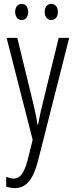

<svg xmlns="http://www.w3.org/2000/svg" viewBox="-20 -727 383 988"><path d="M58 -666C58 -640 72 -624 92 -624C111 -624 125 -639 125 -666C125 -692 111 -707 92 -707C72 -707 58 -691 58 -666ZM210 -666C210 -640 224 -624 244 -624C263 -624 278 -639 278 -666C278 -692 263 -707 244 -707C224 -707 210 -692 210 -666ZM14 -532 148 -8 123 94C103 170 81 192 49 192C38 192 24 188 12 183V233C27 238 40 241 55 241C112 241 149 202 175 103L336 -532H282L198 -188C189 -154 183 -124 176 -85H173C169 -113 165 -136 153 -187L69 -532Z"/></svg>

Font: Noto Sans UI Condensed Light
Style: Regular
Weight: 300
Width: 3
Designer: Monotype Design Team
Foundry: Monotype Imaging Inc.
Version: Version 1.901